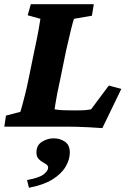

<svg xmlns="http://www.w3.org/2000/svg" viewBox="-30 -593 603 899"><path d="M449.2 6.8Q418.9 4.9 386.2 2.9Q353.5 1 325.2 0.5Q296.9 0 279.3 0H-9.8L-2 -51.8L65.4 -69.3Q68.4 -78.1 74.2 -99.6Q80.1 -121.1 87.9 -152.3Q95.7 -183.6 103.5 -221.7L130.9 -355.5Q143.6 -414.1 150.4 -451.7Q157.2 -489.3 159.2 -504.9L99.6 -521.5L114.3 -573.2H409.2L400.4 -519.5L316.4 -504.9Q312.5 -495.1 302.2 -453.6Q292 -412.1 279.3 -355.5L252 -221.7Q244.1 -186.5 238.3 -156.7Q232.4 -127 229.5 -106.9Q226.6 -86.9 225.6 -81.1Q243.2 -78.1 261.2 -77.1Q279.3 -76.2 305.7 -76.2H334Q358.4 -76.2 373 -77.6Q387.7 -79.1 396.5 -81.1L479.5 -192.4L538.1 -176.8ZM105.5 286.1 96.7 250Q155.3 239.3 175.3 222.7Q195.3 206.1 195.3 192.4Q195.3 182.6 187 176.8Q178.7 170.9 168 165Q157.2 159.2 148.9 148.9Q140.6 138.7 140.6 121.1Q140.6 86.9 166.5 70.8Q192.4 54.7 221.7 54.7Q251 54.7 273.9 70.3Q296.9 85.9 296.9 121.1Q296.9 154.3 276.9 188Q256.8 221.7 214.8 247.6Q172.9 273.4 105.5 286.1Z"/></svg>

Font: Crimson Pro ExtraBold
Style: Italic
Weight: 800
Italic angle: -12°
Designer: Jacques Le Bailly
Foundry: Baron von Fonthausen
Version: Version 1.003